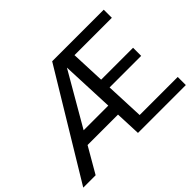

<svg xmlns="http://www.w3.org/2000/svg" viewBox="-150 -969 1226 1226"><g transform="rotate(-45 463.5 -355.5)"><path d="M918.5 -73.2V0H560.5H486.3L479 -172.9H204.1L104 0H-7.8L422.4 -710.9H481H547.9H888.2V-637.7H550.8L560.5 -406.7H848.6V-333.5H563.5L574.7 -73.2ZM475.6 -257.3 460.4 -615.7 252.9 -257.3Z"/></g></svg>

Font: Heebo
Style: Regular
Weight: 400
Designer: Oded Ezer
Foundry: Meir Sadan
Version: Version 2.001; ttfautohint (v1.5.14-ce02) -l 8 -r 50 -G 200 